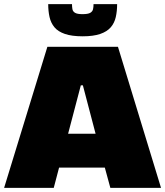

<svg xmlns="http://www.w3.org/2000/svg" viewBox="-27 -916 805 936"><path d="M-7 0 204 -688H548L758 0H511L484 -99H261L235 0ZM305 -264H439L377 -500H367ZM376 -739Q323 -739 289.5 -750.5Q256 -762 238.5 -783Q221 -804 214.5 -833Q208 -862 208 -896H324Q324 -883 326 -871.5Q328 -860 339 -853.5Q350 -847 375 -847Q402 -847 413 -853.5Q424 -860 426.5 -871Q429 -882 429 -896H544Q544 -862 537.5 -833Q531 -804 513 -783Q495 -762 461.5 -750.5Q428 -739 376 -739Z"/></svg>

Font: Saira SemiExpanded Black
Style: Regular
Weight: 900
Width: 6
Designer: Hector Gatti with collaboration of the Omnibus-Type team
Foundry: Omnibus-Type
Version: Version 1.101